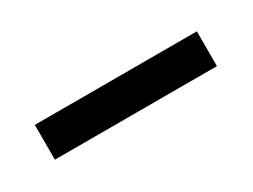

<svg xmlns="http://www.w3.org/2000/svg" viewBox="-23 -682 258 196"><g transform="rotate(-30 105.5 -584.5)"><path d="M10 -564V-605H201V-564Z"/></g></svg>

Font: Alumni Sans Medium
Style: Regular
Weight: 500
Designer: Robert E. Leuschke
Foundry: Robert E. Leuschke
Version: Version 1.018